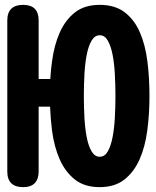

<svg xmlns="http://www.w3.org/2000/svg" viewBox="-20 -760 640 790"><path d="M139 -676V-435H187Q189 -472 194 -507Q203 -575 226 -626.5Q249 -678 288.5 -709Q328 -740 390 -740Q453 -740 493 -709.5Q533 -679 555.5 -627Q578 -575 586.5 -507.5Q595 -440 595 -365Q595 -291 586 -223Q577 -155 554 -103.5Q531 -52 491.5 -21Q452 10 390 10Q328 10 288.5 -21Q249 -52 226 -103.5Q203 -155 194 -223Q188 -271 186 -321H139V-55Q139 -23 123 -6.5Q107 10 75 10Q43 10 26.5 -6Q10 -22 10 -54V-676Q10 -708 26.5 -724Q43 -740 75 -740Q107 -740 123 -724Q139 -708 139 -676ZM390 -115Q411 -115 423.5 -137Q436 -159 443 -194.5Q450 -230 452.5 -274.5Q455 -319 455 -365Q455 -411 452.5 -456Q450 -501 443 -536Q436 -571 423.5 -593Q411 -615 390.5 -615Q370 -615 357 -593Q344 -571 337 -535.5Q330 -500 327.5 -455.5Q325 -411 325 -365Q325 -319 327.5 -274.5Q330 -230 337 -194.5Q344 -159 357 -137Q370 -115 390 -115Z"/></svg>

Font: Maple Mono ExtraBold
Style: Regular
Weight: 800
Monospace: yes
Designer: subframe7536
Version: Version 7.000